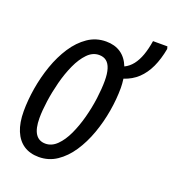

<svg xmlns="http://www.w3.org/2000/svg" viewBox="-117 -706 735 809"><g transform="rotate(20 250.0 -302.0)"><path d="M146 9.8Q106.4 9.8 78.6 -8.5Q50.8 -26.9 35.9 -62.7Q21 -98.6 21 -150.4Q21 -199.7 30 -254.2Q39.1 -308.6 57.1 -360.1Q75.2 -411.6 102.5 -453.4Q129.9 -495.1 166.3 -520Q202.6 -544.9 248 -544.9Q286.6 -544.9 313.7 -526.6Q340.8 -508.3 355 -472.2Q376 -482.4 391.1 -501.7Q406.2 -521 416.3 -549.1Q426.3 -577.1 432.1 -613.8H496.6L499.5 -603Q490.7 -555.2 473.9 -519Q457 -482.9 431.4 -458.7Q405.8 -434.6 369.1 -422.4Q370.6 -411.1 371.3 -401.1Q372.1 -391.1 372.1 -382.3Q372.1 -331.5 362.8 -277.1Q353.5 -222.7 335.2 -171.6Q316.9 -120.6 289.6 -79.6Q262.2 -38.6 226.3 -14.4Q190.4 9.8 146 9.8ZM153.3 -52.7Q181.6 -52.7 204.8 -75.7Q228 -98.6 245.4 -136Q262.7 -173.3 274.7 -218Q286.6 -262.7 292.5 -307.1Q298.3 -351.6 298.3 -387.2Q298.3 -418.9 291.7 -439.9Q285.2 -460.9 272.2 -471.2Q259.3 -481.4 239.3 -481.4Q210.4 -481.4 187.3 -457.5Q164.1 -433.6 146.5 -395Q128.9 -356.4 117.2 -311.3Q105.5 -266.1 99.4 -222.7Q93.3 -179.2 93.3 -146Q93.3 -99.1 108.4 -75.9Q123.5 -52.7 153.3 -52.7Z"/></g></svg>

Font: Open Sans Condensed
Style: Italic
Weight: 400
Width: 3
Italic angle: -12°
Designer: Monotype Design Team
Foundry: Monotype Imaging Inc.
Version: Version 3.000